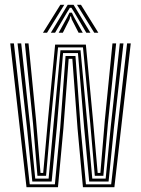

<svg xmlns="http://www.w3.org/2000/svg" viewBox="-20 -781 588 801"><path d="M90.5 0 22.8 -600H38L104 -12H209L231.2 -247.5L253.5 -547.5H294.8L316.5 -247L338.5 -12H443.8L510.2 -600H525.5L457.2 0H326L303.5 -245L281.8 -535.8H266.5L244.5 -245.2L221.8 0ZM114.8 -23.8 92.5 -248 53.2 -600H68.5L105.5 -256L127 -35.8H182.8L203 -257.5L232.2 -571.2H316L345 -257.2L365 -35.8H420.8L442.2 -254.2L479.8 -600H495L455.2 -246L433 -23.8H352.2L331 -249.2L305.2 -559.5H243L217 -249.2L195.5 -23.8ZM136.2 -47.5 117.8 -265.2 83.8 -600H99L130.5 -279.2L149 -59.5H160.2L180 -280L210 -595H338.2L368 -279.8L387.5 -59.5H398.8L417.2 -278L449.2 -600H464.5L430 -263.8L411.2 -47.5H375.5L356.5 -266.2L326.2 -583.2H222.2L191.2 -266.5L172.2 -47.5ZM159.2 -644.5 231.8 -761H248.2L176.2 -644.5ZM192.2 -644.5 262.5 -761H287L357.2 -644.5H340L290.8 -728L278 -748.5H271.5L258.8 -727.8L209.8 -644.5ZM373.2 -644.5 301.2 -761H317.8L390.2 -644.5ZM224.8 -644.5 261 -710.2 269.8 -728.2H279.8L288.5 -710.2L325.2 -644.5H307.8L279 -700.8L276.2 -712.5H273.2L270.5 -700.8L242.2 -644.5Z"/></svg>

Font: Big Shoulders Inline Display Medium
Style: Regular
Weight: 500
Designer: Patric King
Foundry: XO Type Co
Version: Version 1.000